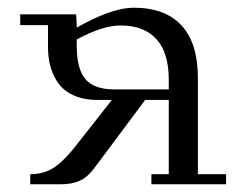

<svg xmlns="http://www.w3.org/2000/svg" viewBox="-20 -476 624 496"><path d="M32.2 -411.1V-439H176.8L178.2 -411.1V-404.8Q269.5 -456.1 325.2 -456.1Q406.7 -456.1 449 -410.2Q491.2 -364.3 491.2 -274.9V-25.9H564V0H371.1V-25.9H416V-217.8H355L223.1 -41Q206.1 -18.1 185.8 -9Q165.5 0 138.2 0H58.1V-25.9Q89.4 -25.9 114.3 -40Q139.2 -54.2 169.9 -91.8L269 -217.8H231Q202.1 -217.8 179.7 -225.8Q157.2 -233.9 143.3 -246.8Q129.4 -259.8 120.4 -278.1Q111.3 -296.4 107.7 -314.9Q104 -333.5 104 -354V-411.1ZM178.2 -358.9Q178.2 -297.4 200.9 -271.2Q223.6 -245.1 274.9 -245.1H416V-270Q416 -340.3 383.8 -375.2Q351.6 -410.2 292 -410.2Q244.6 -410.2 178.2 -374Z"/></svg>

Font: Dehuti
Style: Book
Weight: 400
Version: Version 1.2